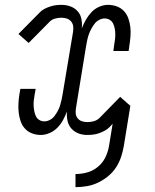

<svg xmlns="http://www.w3.org/2000/svg" viewBox="-20 -548 640 791"><path d="M291 223V169Q315 169 339 162.5Q363 156 383 139.5Q403 123 414 100.5Q425 78 429 54L444 -38L431 -24Q422 -15 410.5 -9Q399 -3 387.5 1Q376 5 364 6.5Q352 8 340 8Q320 8 303 1.5Q286 -5 274 -18.5Q262 -32 258 -51Q254 -70 256 -89Q249 -71 240 -54Q231 -37 217 -22.5Q203 -8 184.5 0Q166 8 148 8Q129 8 112 1.5Q95 -5 83 -18Q71 -31 65 -48.5Q59 -66 57 -84Q55 -102 56 -121.5Q57 -141 60 -160L64 -182H127L123 -160Q121 -148 119.5 -136.5Q118 -125 118.5 -113.5Q119 -102 121 -91Q123 -80 127.5 -70Q132 -60 141.5 -54Q151 -48 163 -48Q174 -48 185.5 -54Q197 -60 204.5 -70Q212 -80 218 -91Q224 -102 227.5 -113.5Q231 -125 233.5 -136.5Q236 -148 238 -160L281 -417Q283 -429 281.5 -440Q280 -451 273 -459.5Q266 -468 255.5 -471.5Q245 -475 233 -475Q220 -475 207 -471.5Q194 -468 185 -459L98 -371L56 -408L143 -496Q151 -505 162.5 -511Q174 -517 186 -521Q198 -525 209.5 -526.5Q221 -528 233 -528Q253 -528 270.5 -521.5Q288 -515 300 -501.5Q312 -488 315.5 -469Q319 -450 317 -431Q324 -449 333.5 -466Q343 -483 356.5 -497.5Q370 -512 388.5 -520Q407 -528 425 -528Q444 -528 461.5 -521.5Q479 -515 491 -502Q503 -489 509 -471.5Q515 -454 517 -436Q519 -418 517.5 -398.5Q516 -379 513 -360L510 -338H447L450 -360Q452 -372 453.5 -383.5Q455 -395 455 -406.5Q455 -418 453 -429Q451 -440 446.5 -450Q442 -460 432.5 -466Q423 -472 411 -472Q400 -472 388.5 -466Q377 -460 369.5 -450Q362 -440 356 -429Q350 -418 346 -406.5Q342 -395 339.5 -383.5Q337 -372 335 -360L293 -103Q291 -91 292 -80Q293 -69 300 -60.5Q307 -52 317.5 -48.5Q328 -45 340 -45Q353 -45 366 -48.5Q379 -52 389 -61L475 -149L517 -112L490 54Q486 77 478.5 99.5Q471 122 457.5 142.5Q444 163 424 179Q404 195 382.5 205Q361 215 337.5 219Q314 223 291 223Z"/></svg>

Font: Iosevka HT Light Extended
Style: Italic
Weight: 300
Width: 7
Italic angle: -9°
Monospace: yes
Designer: Belleve Invis
Foundry: Belleve Invis
Version: Version 32.3.0; ttfautohint (v1.8.4)